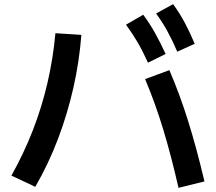

<svg xmlns="http://www.w3.org/2000/svg" viewBox="-20 -875 1040 925"><path d="M840 30Q805 -124 766.5 -251Q728 -378 679 -494L796 -537Q846 -421 886.5 -291.5Q927 -162 965 -1ZM35 -29Q95 -136 138.5 -248Q182 -360 209 -477Q236 -594 247 -715L372 -707Q362 -578 333.5 -452Q305 -326 259.5 -206Q214 -86 150 25ZM693 -573Q668 -628 643 -671Q618 -714 587 -756L670 -804Q702 -761 727.5 -715Q753 -669 778 -615ZM834 -626Q810 -682 786 -725.5Q762 -769 732 -810L814 -855Q846 -811 870.5 -765Q895 -719 918 -664Z"/></svg>

Font: M PLUS 1 Thin SemiBold
Style: Regular
Weight: 600
Version: Version 1.001